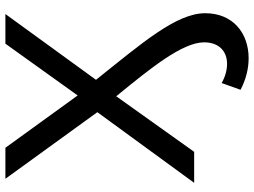

<svg xmlns="http://www.w3.org/2000/svg" viewBox="-135 -605 942 712"><g transform="rotate(-90 336.0 -249.0)"><path d="M14 0H129L335 -289C438 -163 535 -44 535 37C535 91 503 122 455 122C433 122 409 116 384 102L359 172C397 192 437 202 476 202C569 202 643 144 643 41C643 -67 530 -196 396 -364L640 -700H530L338 -432L144 -700H29L276 -359Z"/></g></svg>

Font: Chess Sans Medium
Style: Regular
Weight: 500
Designer: Wolf Bōese
Foundry: Wolf Bōese
Version: Version 7.223;Glyphs 3.3 (3306)